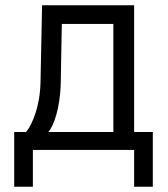

<svg xmlns="http://www.w3.org/2000/svg" viewBox="-20 -570 640 730"><path d="M105 140V0H490V140H561V-68H490V-550H140L134 -257C132 -162 101 -94 79 -68H34V140ZM164 -68C183 -90 209 -156 211 -256L215 -479H411V-68Z"/></svg>

Font: Tekne LDO Light
Style: Regular
Weight: 300
Monospace: yes
Designer: Alessio Laiso, Mario Rullo, Paolo Rosset
Foundry: Alessio Laiso
Version: Version 1.000;hotconv 1.0.109;makeotfexe 2.5.65596